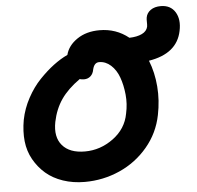

<svg xmlns="http://www.w3.org/2000/svg" viewBox="-55 -812 950 924"><g transform="rotate(-5 419.5 -349.5)"><path d="M317.9 56.2Q261.2 56.2 212.9 39.8Q164.6 23.4 130.6 -5.9Q96.7 -35.2 74 -75.4Q51.3 -115.7 46.1 -164.1Q41 -212.4 50.8 -267.1Q61.5 -321.3 88.4 -370.8Q115.2 -420.4 149.9 -456.5Q184.6 -492.7 219 -518.6Q253.4 -544.4 287.1 -560.1Q298.3 -604.5 342.8 -634.8Q387.2 -665 451.2 -665Q531.2 -665 591.8 -616.2Q628.9 -617.2 652.6 -628.7Q676.3 -640.1 681.2 -662.1Q682.6 -671.4 682.1 -684.6Q681.6 -697.8 683.1 -706.1Q687 -728 706.1 -741.5Q725.1 -754.9 754.9 -754.9Q802.2 -754.9 824.5 -718.8Q846.7 -682.6 835 -627.9Q813 -520 675.8 -498Q699.2 -439.5 704.6 -371.3Q710 -303.2 695.8 -233.9Q678.7 -147.9 622.6 -81.3Q566.4 -14.6 486.6 20.8Q406.7 56.2 317.9 56.2ZM201.2 -244.1Q187 -171.9 222.2 -130.9Q257.3 -89.8 331.1 -89.8Q405.8 -89.8 468.3 -135.7Q530.8 -181.6 543.9 -253.9Q554.2 -299.8 549.6 -345.9Q544.9 -392.1 531.5 -429.2Q518.1 -466.3 492.7 -489.3Q467.3 -512.2 436 -512.2Q412.6 -512.2 404.8 -480Q401.4 -459 388.4 -447.5Q375.5 -436 356.9 -436Q346.2 -436 335.9 -439Q277.3 -397.5 245.6 -351.6Q213.9 -305.7 201.2 -244.1Z"/></g></svg>

Font: Shantell Sans Bouncy
Style: Bold Italic
Weight: 700
Italic angle: -11.31°
Designer: Stephen Nixon, Anya Danilova, Shantell Martin
Foundry: Arrow Type
Version: Version 1.006;[9816181b4]